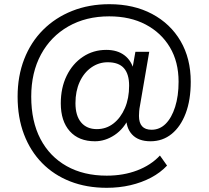

<svg xmlns="http://www.w3.org/2000/svg" viewBox="-20 -734 995 916"><path d="M489 162Q393 162 315 131.5Q237 101 181 44Q125 -13 94.5 -93Q64 -173 64 -273Q64 -371 95.5 -452Q127 -533 185.5 -591.5Q244 -650 324.5 -682Q405 -714 502 -714Q618 -714 705.5 -667.5Q793 -621 841.5 -538Q890 -455 890 -344Q890 -257 866 -193.5Q842 -130 799 -95Q756 -60 698 -60Q640 -60 610 -92.5Q580 -125 582 -181L597 -176Q572 -120 527 -90Q482 -60 433 -60Q356 -60 313 -108Q270 -156 270 -241Q270 -315 298 -372.5Q326 -430 375.5 -463Q425 -496 487 -496Q540 -496 574 -470Q608 -444 619 -397H610L626 -487H692L648 -231Q645 -216 644 -203.5Q643 -191 643 -181Q643 -148 658 -131.5Q673 -115 703 -115Q742 -115 770.5 -143.5Q799 -172 815.5 -224Q832 -276 832 -344Q832 -439 790.5 -508.5Q749 -578 675 -617Q601 -656 501 -656Q390 -656 306 -608Q222 -560 175.5 -474Q129 -388 129 -273Q129 -155 173 -71Q217 13 298 58.5Q379 104 489 104Q569 104 634.5 79Q700 54 743 8L777 56Q745 90 700.5 113.5Q656 137 602.5 149.5Q549 162 489 162ZM442 -118Q487 -118 521.5 -145Q556 -172 576 -218.5Q596 -265 596 -325Q596 -381 571 -409Q546 -437 494 -437Q451 -437 415.5 -412Q380 -387 360 -343Q340 -299 340 -242Q340 -182 367 -150Q394 -118 442 -118Z"/></svg>

Font: Nunito Sans 11pt
Style: Regular
Weight: 400
Version: Version 3.101;gftools[0.9.27]